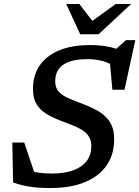

<svg xmlns="http://www.w3.org/2000/svg" viewBox="-20 -936 702 967"><path d="M556.5 -600Q533.5 -618 498.8 -628Q464 -638 420.5 -638Q361.5 -638 325.8 -624.2Q290 -610.5 274 -585.8Q258 -561 258 -527Q258 -493.5 276.5 -473.8Q295 -454 326.8 -440.5Q358.5 -427 398.5 -412Q438.5 -397 474.5 -376.5Q510.5 -356 532.8 -322.5Q555 -289 555 -234Q555 -159.5 518 -104.5Q481 -49.5 409.2 -19.2Q337.5 11 233 11Q171 11 127.5 3.8Q84 -3.5 46 -17L42 -218H102L169 -20L111 -81Q138.5 -72.5 169.8 -67.2Q201 -62 239 -62Q307 -62 351.2 -79Q395.5 -96 417.8 -126.8Q440 -157.5 440 -199.5Q440 -229.5 426.8 -249.5Q413.5 -269.5 390.8 -283Q368 -296.5 340.2 -307.2Q312.5 -318 283 -329Q244 -344 213 -363Q182 -382 164 -411.5Q146 -441 146 -489Q146 -555 178.5 -604.2Q211 -653.5 275.2 -681.2Q339.5 -709 435 -709Q486 -709 529.5 -700Q573 -691 609.5 -670.5L552.5 -678.5L614.5 -734H661.5L607 -484H546L532 -639ZM640.5 -916 476.5 -763.5H384L313.5 -916H379.5L454 -819.5H429.5L563 -916Z"/></svg>

Font: Newsreader 9pt Medium
Style: Italic
Weight: 500
Italic angle: -17°
Designer: Hugues Gentile
Foundry: Production Type
Version: Version 1.003